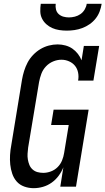

<svg xmlns="http://www.w3.org/2000/svg" viewBox="-20 -975 551 1003"><path d="M156 8Q130 8 106.5 -0.5Q83 -9 67.5 -26.5Q52 -44 44 -67.5Q36 -91 33.5 -115.5Q31 -140 32.5 -165.5Q34 -191 39 -217L95 -559Q99 -582 106 -604.5Q113 -627 124 -648Q135 -669 152.5 -687.5Q170 -706 191 -718.5Q212 -731 235 -737Q258 -743 281 -743Q302 -743 322 -737.5Q342 -732 358 -721Q374 -710 386.5 -694Q399 -678 406 -660L418 -735H498L468 -554H388Q392 -575 388 -595.5Q384 -616 372 -631Q360 -646 341 -654.5Q322 -663 301 -663Q279 -663 257.5 -654Q236 -645 220 -628Q204 -611 196 -589.5Q188 -568 184 -546L127 -204Q125 -188 124 -172.5Q123 -157 125.5 -142Q128 -127 133.5 -113.5Q139 -100 150 -90Q161 -80 175.5 -76Q190 -72 206 -72Q226 -72 246 -79.5Q266 -87 281 -102Q296 -117 304 -136.5Q312 -156 315 -176L339 -322H247L260 -402H443L377 0H295L311 -101Q302 -78 286.5 -57Q271 -36 250 -21Q229 -6 204.5 1Q180 8 156 8ZM329 -815Q309 -815 289.5 -818Q270 -821 253 -828.5Q236 -836 222 -848.5Q208 -861 199.5 -878Q191 -895 190.5 -915Q190 -935 193 -955H271Q269 -940 272.5 -925.5Q276 -911 286.5 -901.5Q297 -892 311 -888Q325 -884 340 -884Q355 -884 371 -888Q387 -892 400.5 -901.5Q414 -911 422.5 -925.5Q431 -940 433 -955H511Q508 -935 500.5 -915Q493 -895 479.5 -878Q466 -861 448 -848.5Q430 -836 410 -828.5Q390 -821 369.5 -818Q349 -815 329 -815Z"/></svg>

Font: Iosevka Curly Slab Medium
Style: Italic
Weight: 500
Italic angle: -9°
Monospace: yes
Designer: Belleve Invis
Foundry: Belleve Invis
Version: Version 22.1.2; ttfautohint (v1.8.4)